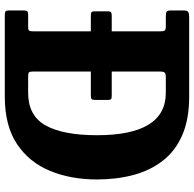

<svg xmlns="http://www.w3.org/2000/svg" viewBox="-24 -766 790 781"><g transform="rotate(90 370.5 -375.0)"><path d="M22 -17V-75.5Q22 -87.5 25.2 -91.2Q28.5 -95 40.5 -95H90Q102 -95 104.5 -99.5Q107 -104 107 -116.5V-350H46Q32 -350 28.8 -353Q25.5 -356 25.5 -367.5V-418Q25.5 -428 28.8 -431.5Q32 -435 44 -435H107V-631.5Q107 -645.5 103.8 -650.2Q100.5 -655 86.5 -655H48.5Q32 -655 27 -658.2Q22 -661.5 22 -676V-729.5Q22 -742.5 28.5 -746.2Q35 -750 49 -750H372Q465 -750 529.5 -721.8Q594 -693.5 633.5 -642.5Q673 -591.5 691.2 -523.2Q709.5 -455 709.5 -375Q709.5 -268.5 674.5 -183.8Q639.5 -99 565.2 -49.5Q491 0 372 0H42.5Q30.5 0 26.2 -2.8Q22 -5.5 22 -17ZM293 -95H357Q450 -95 489.8 -166.2Q529.5 -237.5 529.5 -375Q529.5 -655 357 -655H292.5Q280.5 -655 275.5 -650.8Q270.5 -646.5 270.5 -630V-435H368Q380 -435 383 -432Q386 -429 386 -418.5V-368.5Q386 -357.5 383.2 -353.8Q380.5 -350 366.5 -350H270.5V-115Q270.5 -101 274.2 -98Q278 -95 293 -95Z"/></g></svg>

Font: Besley* Narrow
Style: Bold
Weight: 700
Width: 4
Designer: Owen Earl
Foundry: indestructible type*
Version: Version 3.000; ttfautohint (v1.8.3)